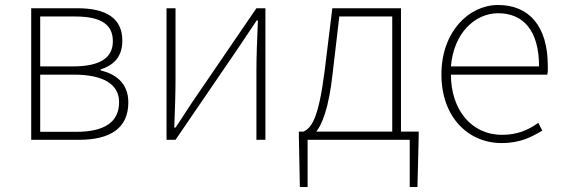

<svg xmlns="http://www.w3.org/2000/svg" viewBox="-20 -560 2256 769"><path d="M105 0H296C421 0 494 -46 494 -150C494 -231 438 -265 383 -278V-282C431 -297 470 -329 470 -397C470 -486 407 -527 290 -527H105ZM141 -294V-494H281C389 -494 432 -459 432 -395C432 -332 387 -294 271 -294ZM141 -32V-261H276C393 -261 457 -223 457 -151C457 -72 400 -32 285 -32Z M647 0H683L931 -363L1008 -478H1013C1010 -406 1007 -337 1007 -277V0H1043V-527H1007L759 -164C736 -131 706 -82 683 -49H678C681 -121 683 -189 683 -249V-527H647Z M1586 -33V-527H1311L1280 -274C1256 -88 1229 -49 1196 -33H1177V-13L1181 189H1212V0H1621V189H1652L1657 -13V-33ZM1339 -494H1551V-33H1247C1268 -60 1297 -121 1313 -272Z M1989 13C2066 13 2112 -13 2152 -37L2136 -68C2096 -39 2051 -20 1991 -20C1867 -20 1786 -122 1786 -261H2172C2175 -274 2174 -286 2174 -297C2174 -454 2100 -540 1975 -540C1858 -540 1748 -433 1748 -262C1748 -90 1856 13 1989 13ZM1786 -294C1797 -427 1882 -507 1975 -507C2075 -507 2139 -439 2139 -294Z"/></svg>

Font: SSpoqa Han Sans Neo Thin
Style: Regular
Weight: 100
Designer: [Spoqa Han Sans Neo] Dong-huui Kim  Younghwa Kang  Yujin Lee  [Noto Sans] Ryoko NISHIZUKA  (kana & ideographs); Paul D. 
Foundry: Spoqa (http://www.spoqa-han-sans.com)
Version: Version 1.000